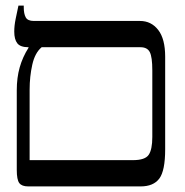

<svg xmlns="http://www.w3.org/2000/svg" viewBox="-20 -667 661 687"><path d="M81 0Q58 0 49 -12Q40 -24 40 -59V-344Q40 -389 50.5 -426Q61 -463 82 -496V-498Q53 -498 42 -512Q31 -526 31 -554Q31 -575 36 -599.5Q41 -624 46 -647H65V-641Q65 -618 72 -605Q79 -592 101 -592H481Q521 -592 546 -560Q571 -528 571 -464V-133Q571 -56 550 -28Q529 0 483 0ZM86 -94H456Q499 -94 512 -113Q525 -132 525 -177V-415Q525 -463 516 -480.5Q507 -498 483 -498H129Q105 -478 95.5 -435.5Q86 -393 86 -346Z"/></svg>

Font: Noto Serif Hebrew ExtraCondensed Medium
Style: Regular
Weight: 500
Width: 2
Designer: Monotype Design Team
Foundry: Monotype Imaging Inc.
Version: Version 2.004; ttfautohint (v1.8.4.7-5d5b)